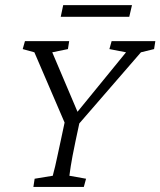

<svg xmlns="http://www.w3.org/2000/svg" viewBox="-20 -735 631 755"><path d="M534.2 -529.3 274.4 -229.5 298.8 -282.2 277.3 -181.6Q269.5 -145.5 265.1 -121.1Q260.7 -96.7 258.3 -82Q255.9 -67.4 254.9 -58.6Q253.9 -49.8 252.9 -43.9L318.4 -32.2L309.6 0H111.3L116.2 -32.2L187.5 -43.9Q189.5 -51.8 191.4 -59.6Q193.4 -67.4 196.8 -80.6Q200.2 -93.8 205.1 -118.2Q210 -142.6 218.8 -181.6L240.2 -282.2L244.1 -229.5L115.2 -529.3L69.3 -542L78.1 -573.2H252L247.1 -542L185.5 -529.3L287.1 -290H280.3L475.6 -529.3L410.2 -542L418.9 -573.2H590.8L585.9 -542ZM228.5 -714.8H499L488.3 -668.9H218.8Z"/></svg>

Font: Crimson Pro ExtraLight
Style: Italic
Weight: 250
Italic angle: -12°
Designer: Jacques Le Bailly
Foundry: Baron von Fonthausen
Version: Version 1.003